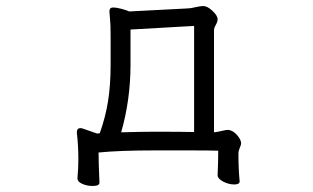

<svg xmlns="http://www.w3.org/2000/svg" viewBox="-20 -506 1040 637"><path d="M757 106Q739 106 720.5 96.5Q702 87 702 75V74Q704 30 704 -6Q680 -7 606 -7H493Q375 -7 307 0Q307 31 310 100Q310 111 287 111Q269 111 253 104Q237 97 237 86V85Q240 52 240 22Q240 -21 235 -66V-68Q235 -74 238 -77.5Q241 -81 247 -81L253 -80Q266 -76 302 -63L311 -64Q330 -117 338.5 -170.5Q347 -224 347 -291V-386Q347 -427 345 -443L343 -467Q343 -474 345.5 -477.5Q348 -481 356 -481Q368 -481 385.5 -476Q403 -471 409 -468L601 -478Q612 -478 628 -482Q646 -486 654 -486Q668 -486 685 -470Q702 -454 702 -442Q702 -434 696 -423.5Q690 -413 690 -406V-67Q700 -68 715 -71.5Q730 -75 735 -75Q751 -75 765.5 -59Q780 -43 780 -30Q780 -26 775.5 -15.5Q771 -5 771 2Q771 53 775 95V96Q775 106 757 106ZM492 -69Q582 -69 624 -68V-420L413 -408V-292Q413 -175 382 -67Q454 -69 492 -69Z"/></svg>

Font: Iansui 0.93
Style: Regular
Weight: 400
Designer: But Ko / Fontworks Inc.
Foundry: zi-hi.com / Fontworks Inc.
Version: Version 0.931